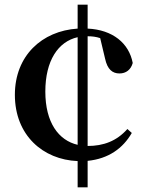

<svg xmlns="http://www.w3.org/2000/svg" viewBox="-20 -754 629 826"><path d="M357 52V-62C447 -71 509 -116 547 -182L528 -199C482 -147 425 -126 357 -126V-598C376 -598 393 -596 411 -590L432 -502C442 -455 464 -438 494 -438C522 -438 543 -454 551 -483C535 -568 465 -626 357 -631V-734H314V-631C160 -621 44 -514 44 -346C44 -172 165 -67 314 -61V52ZM314 -131C232 -150 175 -227 175 -360C175 -493 230 -575 314 -594Z"/></svg>

Font: Noto Serif CJK HK
Style: Bold
Weight: 700
Designer: Ryoko NISHIZUKA 西塚涼子 (kana & ideographs); Frank Grießhammer (Latin, Greek & Cyrillic); Wenlong ZHANG 张文龙 (bopomofo); San
Foundry: Adobe
Version: Version 2.001;hotconv 1.1.0;makeotfexe 2.6.0